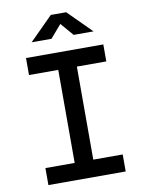

<svg xmlns="http://www.w3.org/2000/svg" viewBox="-97 -965 779 1032"><g transform="rotate(-10 293.0 -449.0)"><path d="M82 0H503.9V-92.8H343.3V-600.6H503.9V-693.4H82V-600.6H241.7V-92.8H82ZM126.5 -771.5H234.9L295.4 -841.8L356 -771.5H464.4L337.4 -898.4H253.4Z"/></g></svg>

Font: Cascadia Code PL
Style: Regular
Weight: 400
Monospace: yes
Designer: Aaron Bell
Foundry: Saja Typeworks
Version: Version 2404.023